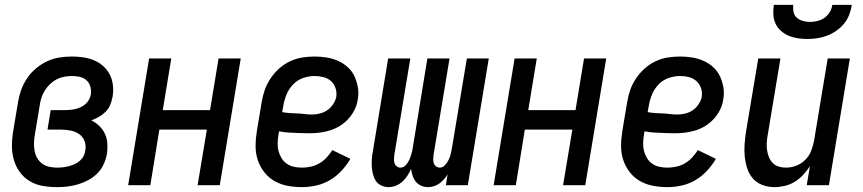

<svg xmlns="http://www.w3.org/2000/svg" viewBox="-20 -760 3540 788"><path d="M214 8Q184 8 155 3Q126 -2 102 -16.5Q78 -31 61.5 -53.5Q45 -76 37 -103.5Q29 -131 29 -161Q29 -191 34 -221L54 -341Q58 -366 67 -391Q76 -416 91 -438.5Q106 -461 127.5 -479Q149 -497 173.5 -508.5Q198 -520 224 -524Q250 -528 276 -528Q299 -528 322.5 -524.5Q346 -521 367 -512Q388 -503 404.5 -488Q421 -473 431 -453Q441 -433 443.5 -409.5Q446 -386 442 -363Q439 -346 432.5 -330Q426 -314 413.5 -301.5Q401 -289 386 -280.5Q371 -272 355 -266Q373 -257 387.5 -243Q402 -229 410.5 -211Q419 -193 420.5 -171.5Q422 -150 419 -129Q415 -107 405.5 -86Q396 -65 379.5 -48.5Q363 -32 342.5 -21Q322 -10 300.5 -3.5Q279 3 257 5.5Q235 8 214 8ZM215 -72Q227 -72 239 -73.5Q251 -75 263 -78Q275 -81 286.5 -86.5Q298 -92 307.5 -100Q317 -108 323 -119.5Q329 -131 330 -143Q334 -163 327 -181Q320 -199 305 -209.5Q290 -220 270.5 -224Q251 -228 231 -228H175L188 -308H245Q256 -308 267 -309Q278 -310 289 -312.5Q300 -315 311 -320Q322 -325 331 -333Q340 -341 345.5 -351.5Q351 -362 353 -373Q355 -390 350.5 -405.5Q346 -421 334.5 -431Q323 -441 307.5 -444.5Q292 -448 275 -448Q259 -448 243 -445Q227 -442 212.5 -434.5Q198 -427 185.5 -415Q173 -403 164 -388.5Q155 -374 150 -358.5Q145 -343 143 -327L123 -207Q120 -191 119.5 -174Q119 -157 122 -141Q125 -125 133 -111Q141 -97 153.5 -88Q166 -79 182 -75.5Q198 -72 215 -72Z M506 0 592 -520H683L648 -308H842L877 -520H968L882 0H791L829 -228H634L597 0Z M1220 8Q1189 8 1160 2.5Q1131 -3 1106.5 -17Q1082 -31 1064.5 -53.5Q1047 -76 1038 -103Q1029 -130 1029 -160Q1029 -190 1034 -221L1054 -341Q1058 -366 1066.5 -390.5Q1075 -415 1090 -437.5Q1105 -460 1125.5 -478.5Q1146 -497 1170.5 -508.5Q1195 -520 1220.5 -524Q1246 -528 1271 -528Q1296 -528 1321 -524Q1346 -520 1368 -510Q1390 -500 1407.5 -484Q1425 -468 1435 -446.5Q1445 -425 1449 -400.5Q1453 -376 1448 -350Q1445 -329 1435 -309Q1425 -289 1409.5 -272Q1394 -255 1374.5 -243Q1355 -231 1333.5 -224.5Q1312 -218 1291 -215.5Q1270 -213 1249 -213Q1238 -213 1228 -213.5Q1218 -214 1207 -214H1206Q1185 -215 1165 -216Q1145 -217 1125 -221L1123 -207Q1120 -190 1119.5 -173Q1119 -156 1123 -140.5Q1127 -125 1135.5 -111Q1144 -97 1157 -88Q1170 -79 1186 -75.5Q1202 -72 1220 -72Q1237 -72 1255.5 -76Q1274 -80 1290.5 -89.5Q1307 -99 1320.5 -113.5Q1334 -128 1344 -144L1418 -108Q1403 -82 1381.5 -59Q1360 -36 1333.5 -20.5Q1307 -5 1277.5 1.5Q1248 8 1220 8ZM1260 -290Q1276 -290 1292.5 -294Q1309 -298 1323 -307.5Q1337 -317 1347 -332Q1357 -347 1360 -362Q1363 -381 1357 -398.5Q1351 -416 1338 -427.5Q1325 -439 1307.5 -443.5Q1290 -448 1271 -448Q1248 -448 1224.5 -440Q1201 -432 1183.5 -414Q1166 -396 1156.5 -373.5Q1147 -351 1143 -327L1138 -300Q1153 -297 1168.5 -296Q1184 -295 1199 -294.5Q1214 -294 1229.5 -292Q1245 -290 1260 -290Z M1575 8Q1559 8 1545 1.5Q1531 -5 1523 -17Q1515 -29 1511 -44Q1507 -59 1506 -74.5Q1505 -90 1506 -106Q1507 -122 1510 -137L1573 -520H1664L1598 -122Q1597 -114 1597 -105.5Q1597 -97 1599.5 -89.5Q1602 -82 1608.5 -77Q1615 -72 1624 -72Q1636 -72 1645.5 -82.5Q1655 -93 1660 -104.5Q1665 -116 1668.5 -128Q1672 -140 1674 -153L1734 -520H1825L1759 -122Q1758 -114 1758 -105.5Q1758 -97 1760.5 -89.5Q1763 -82 1770 -77Q1777 -72 1785 -72Q1797 -72 1806.5 -82.5Q1816 -93 1821.5 -104.5Q1827 -116 1830 -128Q1833 -140 1835 -153L1896 -520H1986L1900 0H1810L1817 -44Q1810 -33 1801.5 -23.5Q1793 -14 1782.5 -6.5Q1772 1 1760 4.5Q1748 8 1736 8Q1736 8 1736 8Q1736 8 1736 8Q1721 8 1708 2Q1695 -4 1686.5 -14.5Q1678 -25 1673.5 -39Q1669 -53 1667 -67Q1661 -53 1652.5 -39.5Q1644 -26 1632 -15Q1620 -4 1605 2Q1590 8 1575 8Z M2006 0 2092 -520H2183L2148 -308H2342L2377 -520H2468L2382 0H2291L2329 -228H2134L2097 0Z M2720 8Q2689 8 2660 2.5Q2631 -3 2606.5 -17Q2582 -31 2564.5 -53.5Q2547 -76 2538 -103Q2529 -130 2529 -160Q2529 -190 2534 -221L2554 -341Q2558 -366 2566.5 -390.5Q2575 -415 2590 -437.5Q2605 -460 2625.5 -478.5Q2646 -497 2670.5 -508.5Q2695 -520 2720.5 -524Q2746 -528 2771 -528Q2796 -528 2821 -524Q2846 -520 2868 -510Q2890 -500 2907.5 -484Q2925 -468 2935 -446.5Q2945 -425 2949 -400.5Q2953 -376 2948 -350Q2945 -329 2935 -309Q2925 -289 2909.5 -272Q2894 -255 2874.5 -243Q2855 -231 2833.5 -224.5Q2812 -218 2791 -215.5Q2770 -213 2749 -213Q2738 -213 2728 -213.5Q2718 -214 2707 -214H2706Q2685 -215 2665 -216Q2645 -217 2625 -221L2623 -207Q2620 -190 2619.5 -173Q2619 -156 2623 -140.5Q2627 -125 2635.5 -111Q2644 -97 2657 -88Q2670 -79 2686 -75.5Q2702 -72 2720 -72Q2737 -72 2755.5 -76Q2774 -80 2790.5 -89.5Q2807 -99 2820.5 -113.5Q2834 -128 2844 -144L2918 -108Q2903 -82 2881.5 -59Q2860 -36 2833.5 -20.5Q2807 -5 2777.5 1.5Q2748 8 2720 8ZM2760 -290Q2776 -290 2792.5 -294Q2809 -298 2823 -307.5Q2837 -317 2847 -332Q2857 -347 2860 -362Q2863 -381 2857 -398.5Q2851 -416 2838 -427.5Q2825 -439 2807.5 -443.5Q2790 -448 2771 -448Q2748 -448 2724.5 -440Q2701 -432 2683.5 -414Q2666 -396 2656.5 -373.5Q2647 -351 2643 -327L2638 -300Q2653 -297 2668.5 -296Q2684 -295 2699 -294.5Q2714 -294 2729.5 -292Q2745 -290 2760 -290Z M3158 8Q3132 8 3108.5 -1Q3085 -10 3069.5 -28Q3054 -46 3046.5 -69.5Q3039 -93 3036.5 -118Q3034 -143 3036 -169Q3038 -195 3042 -221L3092 -520H3183L3131 -207Q3128 -192 3127 -176Q3126 -160 3128 -145Q3130 -130 3135.5 -116Q3141 -102 3151 -91.5Q3161 -81 3175.5 -76.5Q3190 -72 3206 -72Q3227 -72 3248 -80Q3269 -88 3285 -104Q3301 -120 3309 -140.5Q3317 -161 3321 -182L3377 -520H3468L3382 0H3291L3304 -78Q3292 -59 3276 -42Q3260 -25 3241 -13.5Q3222 -2 3200.5 3Q3179 8 3158 8ZM3293 -600Q3273 -600 3253.5 -603Q3234 -606 3216.5 -613.5Q3199 -621 3185 -633.5Q3171 -646 3163 -663Q3155 -680 3154 -700Q3153 -720 3156 -740H3236Q3234 -725 3237 -710.5Q3240 -696 3250.5 -687Q3261 -678 3275.5 -674Q3290 -670 3305 -670Q3320 -670 3335.5 -674Q3351 -678 3364 -687Q3377 -696 3385.5 -710.5Q3394 -725 3396 -740H3476Q3473 -720 3465.5 -700Q3458 -680 3444 -663Q3430 -646 3412 -633.5Q3394 -621 3374 -613.5Q3354 -606 3333.5 -603Q3313 -600 3293 -600Z"/></svg>

Font: Iosevka SS04 Medium
Style: Italic
Weight: 500
Italic angle: -9°
Monospace: yes
Designer: Belleve Invis
Foundry: Belleve Invis
Version: Version 19.0.0; ttfautohint (v1.8.4)